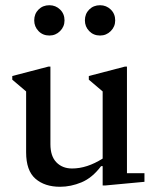

<svg xmlns="http://www.w3.org/2000/svg" viewBox="-20 -705 595 735"><path d="M373 5V-69H367Q333 -24 292 -7Q251 10 210 10Q151 10 115.5 -21Q80 -52 80 -122V-355L27 -400V-414L165 -450H173V-153Q173 -107 196 -83.5Q219 -60 256 -60Q313 -60 373 -98V-355L320 -400V-414L458 -450H466V-42H533V-9L383 5ZM363 -569Q338 -569 321.5 -586Q305 -603 305 -627Q305 -652 321.5 -668.5Q338 -685 363 -685Q387 -685 404 -668.5Q421 -652 421 -627Q421 -603 404 -586Q387 -569 363 -569ZM169 -569Q144 -569 127.5 -586Q111 -603 111 -627Q111 -652 127.5 -668.5Q144 -685 169 -685Q193 -685 210 -668.5Q227 -652 227 -627Q227 -603 210 -586Q193 -569 169 -569Z"/></svg>

Font: Gulzar
Style: Regular
Weight: 400
Designer: Borna Izadpanah, Alice Savoie, Simon Cozens, Fiona Ross
Version: Version 1.000;[7b34f74]; ttfautohint (v1.8.4)